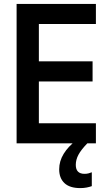

<svg xmlns="http://www.w3.org/2000/svg" viewBox="-20 -734 570 983"><path d="M65 0V-714H471V-611H179V-420H454V-317H179V-103H471V0ZM391 229Q337 229 310 203.5Q283 178 283 133Q283 91 306 53.5Q329 16 370 -15L427 0Q395 33 381.5 58.5Q368 84 368 110Q368 156 413 156Q424 156 433.5 153.5Q443 151 450 148V219Q439 223 424 226Q409 229 391 229Z"/></svg>

Font: Noto Sans Mono Condensed SemiBold
Style: Regular
Weight: 600
Width: 3
Designer: Monotype Design Team
Foundry: Monotype Imaging Inc.
Version: Version 2.014